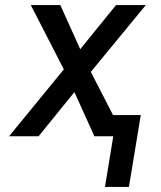

<svg xmlns="http://www.w3.org/2000/svg" viewBox="-20 -540 640 761"><path d="M396 201 429 0H354L275 -175L133 0H16L233 -265L102 -520H219L298 -345L440 -520H558L340 -255L428 -84H538L491 201Z"/></svg>

Font: Iosevka SS04 Medium Extended
Style: Italic
Weight: 500
Width: 7
Italic angle: -9°
Monospace: yes
Designer: Belleve Invis
Foundry: Belleve Invis
Version: Version 19.0.0; ttfautohint (v1.8.4)